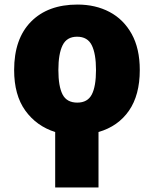

<svg xmlns="http://www.w3.org/2000/svg" viewBox="-20 -582 676 842"><path d="M222 240V-3Q140 -29 91 -97Q42 -165 42 -275Q42 -412 116 -487Q190 -562 320 -562Q399 -562 460.5 -529.5Q522 -497 557.5 -433Q593 -369 593 -275Q593 -165 545.5 -96.5Q498 -28 412 -3V240ZM319 -132Q364 -132 382.5 -167.5Q401 -203 401 -275Q401 -346 382.5 -383.5Q364 -421 318 -421Q273 -421 254.5 -383.5Q236 -346 236 -275Q236 -203 254.5 -167.5Q273 -132 319 -132Z"/></svg>

Font: Noto Sans Black
Style: Regular
Weight: 900
Designer: Monotype Design Team
Foundry: Monotype Imaging Inc.
Version: Version 2.007